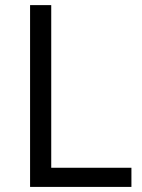

<svg xmlns="http://www.w3.org/2000/svg" viewBox="-20 -734 559 754"><path d="M98.1 0V-713.9H181.2V-75.2H496.1V0Z"/></svg>

Font: f0_46866 
Style: Regular
Weight: 400
Foundry: Ascender Corporation
Version: Version 1.10